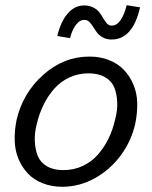

<svg xmlns="http://www.w3.org/2000/svg" viewBox="-20 -713 589 743"><path d="M412.1 -560.1Q392.6 -560.1 378.2 -567.9Q363.8 -575.7 355.5 -586.9Q347.2 -598.1 340.3 -609.4Q333.5 -620.6 325.4 -628.4Q317.4 -636.2 307.1 -636.2Q287.6 -636.2 272.9 -615.7Q258.3 -595.2 251 -565.4L201.7 -573.7Q214.8 -628.9 241.7 -660.4Q268.6 -691.9 305.7 -691.9Q326.2 -691.9 341.6 -683.8Q356.9 -675.8 365.2 -664.3Q373.5 -652.8 380.1 -641.4Q386.7 -629.9 394.3 -621.8Q401.9 -613.8 411.6 -613.8Q432.1 -613.8 446.8 -635.3Q461.4 -656.7 470.2 -692.9L522 -684.6Q493.7 -560.1 412.1 -560.1ZM221.2 9.8Q179.7 9.8 145.5 -3.7Q111.3 -17.1 88.6 -40.8Q65.9 -64.5 52 -96.9Q38.1 -129.4 36.9 -168.2Q35.6 -207 44.4 -250Q68.4 -353 147.5 -423.6Q226.6 -494.1 326.2 -494.1Q367.2 -494.1 401.4 -480.7Q435.5 -467.3 458.5 -443.6Q481.4 -419.9 495.6 -387.2Q509.8 -354.5 511 -315.9Q512.2 -277.3 503.4 -234.4Q488.3 -167 447 -111.3Q405.8 -55.7 346.2 -22.9Q286.6 9.8 221.2 9.8ZM225.1 -54.7Q265.6 -54.7 300 -70.8Q334.5 -86.9 358.6 -114.5Q382.8 -142.1 399.7 -176.3Q416.5 -210.4 425.3 -250Q435.1 -285.2 433.6 -317.6Q432.1 -350.1 422.1 -374.8Q412.1 -399.4 386.5 -414.3Q360.8 -429.2 322.3 -429.2Q282.7 -429.2 248.3 -413.1Q213.9 -397 189.7 -369.4Q165.5 -341.8 148.7 -307.6Q131.8 -273.4 122.6 -234.4Q113.3 -199.2 114.7 -166.7Q116.2 -134.3 126.2 -109.4Q136.2 -84.5 161.6 -69.6Q187 -54.7 225.1 -54.7Z"/></svg>

Font: HK Grotesk Italic
Style: Regular
Weight: 400
Italic angle: -13°
Designer: Alfredo Marco Pradil and Stefan Peev
Foundry: Hanken Design Co.
Version: Version 1.000;PS 001.000;hotconv 1.0.88;makeotf.lib2.5.64775